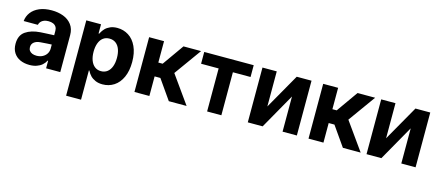

<svg xmlns="http://www.w3.org/2000/svg" viewBox="-52 -1067 4103 1795"><g transform="rotate(15 2000.0 -169.0)"><path d="M252.2 -221.3Q213.5 -218.1 191.7 -200.4Q169.8 -182.7 169.8 -152.7Q169.8 -132.6 179.8 -118.6Q189.9 -104.6 207.8 -97.4Q225.7 -90.3 249 -90.3Q281.4 -90.3 307 -103.5Q332.5 -116.7 346.7 -139.3Q360.8 -161.9 360.8 -189.6L360 -360.9Q360 -383.2 350.1 -399.1Q340.1 -415 321.3 -423.1Q302.5 -431.3 275.8 -431.3Q251.4 -431.3 233 -424.3Q214.7 -417.3 202.9 -404.2Q191.1 -391 187.2 -372.7H50.2Q54.4 -419.5 82.5 -457Q110.6 -494.4 160.7 -515.9Q210.8 -537.3 279.2 -537.3Q340.8 -537.3 391.5 -518.4Q442.1 -499.5 473.2 -458.9Q504.2 -418.3 504.2 -357.3V0H367.1V-73.4H362.9Q349.6 -47.9 328.3 -29.5Q307 -11.1 276.6 -0.5Q246.3 10.1 207.8 10.1Q156.5 10.1 116.7 -7.9Q76.9 -25.9 54.2 -61.5Q31.6 -97.2 31.6 -148.2Q31.6 -230.4 86.2 -268.2Q140.8 -305.9 228.5 -311.7Q250.4 -313 283 -314.7Q315.7 -316.3 342 -317.4Q357.1 -318.2 366.7 -318.4L367.7 -228.7Q351.6 -228 314.4 -225.8Q277.3 -223.6 252.2 -221.3Z M614.1 -530.4H756.6V-441.4H763.1Q764.3 -443.8 765 -445.4Q765.7 -447 767 -449.3Q779.7 -473.7 798.2 -492.8Q816.7 -512 845.8 -524.7Q874.8 -537.3 914.1 -537.3Q974.1 -537.3 1023.2 -506.3Q1072.3 -475.4 1100.8 -413.8Q1129.4 -352.2 1129.4 -264.6Q1129.4 -178.6 1101.4 -116.8Q1073.5 -55.1 1024.5 -23.2Q975.4 8.7 913.9 8.7Q874.3 8.7 844.9 -4.2Q815.4 -17.1 796.5 -36.5Q777.7 -56 764.9 -81.4Q764.3 -82.3 763.9 -83Q763.5 -83.7 763.1 -84.6H758.6V198.9H614.1ZM868.6 -106.8Q904.6 -106.8 930.2 -126.8Q955.8 -146.8 968.8 -182.4Q981.8 -218 981.8 -265.2Q981.8 -312.1 969 -347.4Q956.1 -382.8 930.5 -402.3Q904.9 -421.8 868.6 -421.8Q832.8 -421.8 807.6 -402.9Q782.3 -384 769 -348.5Q755.6 -313.1 755.6 -265.2Q755.6 -217.6 769.1 -181.7Q782.6 -145.9 808 -126.4Q833.3 -106.8 868.6 -106.8Z M1222.2 -530.4H1366.6V-323.5H1408.5L1554.7 -530.4H1725L1536.2 -267.8L1727 0H1554.8L1422.3 -189.5H1366.6V0H1222.2Z M1755.6 -530.4H2234.4V-416.3H2063.4V0H1925.5V-416.3H1755.6Z M2650.8 -530.4H2794V0H2655.8V-340.2L2463.1 0H2319.2V-530.4H2457.4V-190.9Z M2906.9 -530.4H3051.4V-323.5H3093.2L3239.4 -530.4H3409.7L3220.9 -267.8L3411.7 0H3239.6L3107.1 -189.5H3051.4V0H2906.9Z M3799.9 -530.4H3943.2V0H3805V-340.2L3612.3 0H3468.4V-530.4H3606.6V-190.9Z"/></g></svg>

Font: Pretendard Variable
Style: Regular
Weight: 400
Designer: Base glyphs from Inter by Rasmus Andersson; Hangul glyphs from Noto Sans CJK(Source Han Sans) by Jang Soo-young and Kang
Foundry: Kil Hyung-jin
Version: Version 1.100;FEAKit 1.0